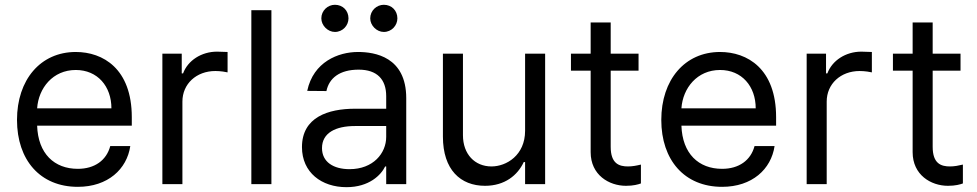

<svg xmlns="http://www.w3.org/2000/svg" viewBox="-20 -770 4087 803"><path d="M305.4 11.4C431.1 11.4 510.7 -62.5 524.9 -159.1H441.1C425.4 -99.4 375.7 -63.9 305.4 -63.9C207 -63.9 139.2 -127.5 135.3 -244.3H531.2V-279.8C531.2 -483 410.5 -552.6 296.9 -552.6C149.1 -552.6 51.1 -436.1 51.1 -268.5C51.1 -100.9 147.7 11.4 305.4 11.4ZM135.3 -316.8C141 -401.6 201 -477.3 296.9 -477.3C387.8 -477.3 446 -409.1 446 -316.8Z M659.1 0H742.9V-345.2C742.9 -419 801.1 -473 880.7 -473C903.1 -473 926.1 -468.8 931.8 -467.3V-552.6C922.2 -553.3 900.2 -554 887.8 -554C822.4 -554 765.6 -517 745.7 -463.1H740.1V-545.5H659.1Z M1115.1 -727.3H1031.2V0H1115.1Z M1429 12.8C1524.1 12.8 1573.9 -38.4 1590.9 -73.9H1595.2V0H1679V-359.4C1679 -532.7 1546.9 -552.6 1477.3 -552.6C1394.9 -552.6 1290.5 -511.4 1264.9 -389.9L1345.2 -389.2C1356.5 -443.2 1400.2 -478.7 1480.1 -478.7C1557.2 -478.7 1595.2 -437.9 1595.2 -367.9V-315.3H1465.2C1352.3 -315.3 1242.9 -279.8 1242.9 -154.8C1242.9 -48.3 1325.3 12.8 1429 12.8ZM1323.9 -693.2C1323.9 -663.4 1350.9 -636.4 1380.7 -636.4C1413.4 -636.4 1437.5 -663.4 1437.5 -693.2C1437.5 -725.9 1413.4 -750 1380.7 -750C1350.9 -750 1323.9 -725.9 1323.9 -693.2ZM1326.7 -150.6C1326.7 -214.5 1384.2 -242.9 1464.5 -242.9H1595.2V-197.4C1595.2 -129.3 1541.2 -62.5 1441.8 -62.5C1375 -62.5 1326.7 -92.3 1326.7 -150.6ZM1528.4 -693.2C1528.4 -663.4 1555.4 -636.4 1585.2 -636.4C1617.9 -636.4 1642 -663.4 1642 -693.2C1642 -725.9 1617.9 -750 1585.2 -750C1555.4 -750 1528.4 -725.9 1528.4 -693.2Z M2176.1 -223C2176.1 -120.7 2098 -73.9 2035.5 -73.9C1965.9 -73.9 1916.2 -125 1916.2 -204.5V-545.5H1832.4V-198.9C1832.4 -59.7 1906.2 7.1 2008.5 7.1C2090.9 7.1 2144.9 -36.9 2170.5 -92.3H2176.1V0H2259.9V-545.5H2176.1Z M2650.6 -545.5H2534.1V-676.1H2450.3V-545.5H2367.9V-474.4H2450.3V-133.5C2450.3 -38.4 2527 7.1 2598 7.1C2629.3 7.1 2649.1 1.4 2660.5 -2.8V-81.7C2642.8 -77.4 2625 -73.9 2606.5 -73.9C2569.6 -73.9 2534.1 -85.2 2534.1 -156.2V-474.4H2650.6Z M3000 11.4C3125.7 11.4 3205.3 -62.5 3219.5 -159.1H3135.7C3120 -99.4 3070.3 -63.9 3000 -63.9C2901.6 -63.9 2833.8 -127.5 2829.9 -244.3H3225.9V-279.8C3225.9 -483 3105.1 -552.6 2991.5 -552.6C2843.8 -552.6 2745.7 -436.1 2745.7 -268.5C2745.7 -100.9 2842.3 11.4 3000 11.4ZM2829.9 -316.8C2835.6 -401.6 2895.6 -477.3 2991.5 -477.3C3082.4 -477.3 3140.6 -409.1 3140.6 -316.8Z M3353.7 0H3437.5V-345.2C3437.5 -419 3495.7 -473 3575.3 -473C3597.7 -473 3620.7 -468.8 3626.4 -467.3V-552.6C3616.8 -553.3 3594.8 -554 3582.4 -554C3517 -554 3460.2 -517 3440.3 -463.1H3434.7V-545.5H3353.7Z M3997.2 -545.5H3880.7V-676.1H3796.9V-545.5H3714.5V-474.4H3796.9V-133.5C3796.9 -38.4 3873.6 7.1 3944.6 7.1C3975.9 7.1 3995.7 1.4 4007.1 -2.8V-81.7C3989.3 -77.4 3971.6 -73.9 3953.1 -73.9C3916.2 -73.9 3880.7 -85.2 3880.7 -156.2V-474.4H3997.2Z"/></svg>

Font: Margiela Sans
Style: Regular
Weight: 400
Designer: Stefan Endress, Andreas Faust
Version: Version 1.100;FEAKit 1.0